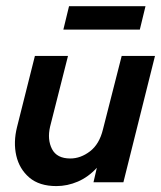

<svg xmlns="http://www.w3.org/2000/svg" viewBox="-20 -601 531 633"><path d="M166 12.5Q109.7 12.5 76.7 -15.6Q43.8 -43.8 33.7 -87.8Q23.6 -131.9 36.1 -181.9L95.1 -416.7H204.2L145.1 -183.3Q135.4 -141 151.4 -109.7Q167.4 -78.5 211.8 -78.5Q245.8 -78.5 276.7 -102.1Q307.6 -125.7 319.4 -174.3L381.2 -416.7H491L386.8 0H288.2L299.3 -47.9Q271.5 -17.4 236.8 -2.4Q202.1 12.5 166 12.5ZM188.9 -503.5 207.6 -580.6H459.7L441 -503.5Z"/></svg>

Font: Afacad SemiBold
Style: Italic
Weight: 600
Italic angle: -14°
Designer: Kristian Moeller
Foundry: Dicotype
Version: Version 1.000